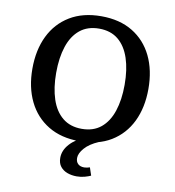

<svg xmlns="http://www.w3.org/2000/svg" viewBox="-98 -807 1014 1112"><g transform="rotate(10 408.5 -251.0)"><path d="M408.2 15Q300.2 15 223.9 -31.2Q147.5 -77.4 107.2 -160Q66.9 -242.7 66.9 -352Q66.9 -462.3 107.2 -545Q147.5 -627.6 223.9 -673.8Q300.2 -720 408.2 -720Q516.5 -720 592.7 -673.8Q668.8 -627.6 709 -545Q749.1 -462.3 749.1 -352Q749.1 -242.7 709 -160Q668.8 -77.4 592.7 -31.2Q516.5 15 408.2 15ZM408.2 -57.9Q476.5 -57.9 521 -94.5Q565.4 -131.2 587.3 -197.3Q609.3 -263.5 609.3 -352Q609.3 -441.5 587.3 -507.7Q565.4 -573.8 521 -610.5Q476.5 -647.1 408.2 -647.1Q340.5 -647.1 295.5 -610.5Q250.6 -573.8 228.7 -507.7Q206.7 -441.5 206.7 -352Q206.7 -263.5 228.7 -197.3Q250.6 -131.2 295.5 -94.5Q340.5 -57.9 408.2 -57.9ZM427.1 218.3Q397.6 218.3 372.2 209Q346.8 199.7 331.2 180Q315.5 160.4 315.5 128.5Q315.5 84.7 349.9 46.8Q384.2 8.9 446.5 -16L519.7 0Q466.4 22.8 439 54.3Q411.7 85.7 411.7 112.5Q411.7 135.3 425 147.5Q438.2 159.7 461.5 159.7Q469.5 159.7 477.9 157.9Q486.3 156.1 494.3 153.5L509.7 199.6Q496.7 205.9 474.5 212.1Q452.3 218.3 427.1 218.3Z"/></g></svg>

Font: Andada Pro
Style: Regular
Weight: 400
Designer: Carolina Giovagnoli
Foundry: Huerta Tipografica
Version: Version 3.003